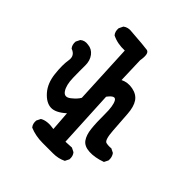

<svg xmlns="http://www.w3.org/2000/svg" viewBox="-179 -627 858 858"><g transform="rotate(45 250.0 -198.0)"><path d="M229.5 119.1Q185.5 119.1 148.4 103.5Q136.7 89.8 138.7 68.4L148.4 48.8Q173.8 33.2 219.7 41L212.9 -51.8Q173.8 -16.6 143.6 -18.6Q113.3 -20.5 85 -52.7Q56.6 -85 50.8 -137.7Q44.9 -190.4 50.8 -224.6Q56.6 -258.8 23.4 -270.5Q11.7 -284.2 13.7 -305.7L23.4 -325.2Q39.1 -338.9 62.5 -335Q87.9 -333 104 -312Q120.1 -291 119.6 -259.3Q119.1 -227.5 120.1 -182.6Q121.1 -137.7 136.7 -114.7Q152.3 -91.8 176.8 -110.8Q201.2 -129.9 210.9 -147.5L197.3 -432.6Q152.3 -430.7 117.2 -448.2Q105.5 -461.9 107.4 -483.4L117.2 -503.9Q134.8 -517.6 160.2 -513.7Q243.2 -507.8 264.2 -504.4Q285.2 -501 276.4 -450.2L280.3 -329.1Q307.6 -342.8 339.8 -336.4Q372.1 -330.1 387.7 -307.1Q403.3 -284.2 406.2 -241.7Q409.2 -199.2 413.1 -142.6Q417 -85.9 432.1 -82.5Q447.3 -79.1 463.9 -81.1L483.4 -71.3Q495.1 -55.7 493.2 -34.2L483.4 -14.6Q440.4 1 406.2 -1Q372.1 -2.9 357.4 -23.4Q342.8 -43.9 338.9 -79.1Q335 -114.3 335.4 -168Q335.9 -221.7 323.7 -243.2Q311.5 -264.6 284.2 -227.5L297.9 43L336.9 41L356.4 50.8Q368.2 64.5 366.2 85.9L356.4 105.5Q329.1 119.1 295.9 119.1Q262.7 119.1 229.5 119.1Z"/></g></svg>

Font: JasonHandwriting2
Style: Regular
Weight: 400
Version: Version 1.05.10